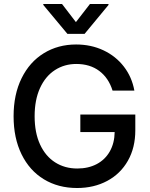

<svg xmlns="http://www.w3.org/2000/svg" viewBox="-20 -942 757 972"><path d="M366.2 -618.2Q306.2 -618.2 258.1 -587.2Q210 -556.2 182.6 -496.3Q155.3 -436.5 155.3 -353.5Q155.3 -270 182.9 -210.4Q210.4 -150.9 259.3 -119.9Q308.1 -88.9 371.1 -88.9Q427.2 -88.9 469.7 -111.3Q512.2 -133.8 535.9 -175.5Q559.6 -217.3 560.5 -273.4H386.7V-362.3H665V-282.2Q665 -194.3 627.4 -128.2Q589.8 -62 522.7 -26.1Q455.6 9.8 370.1 9.8Q274.9 9.8 202.1 -34.4Q129.4 -78.6 89.1 -160.9Q48.8 -243.2 48.8 -353.5Q48.8 -463.9 89.4 -546.1Q129.9 -628.4 201.9 -672.6Q273.9 -716.8 365.2 -716.8Q440.9 -716.8 503.7 -687.3Q566.4 -657.7 607.2 -604.7Q647.9 -551.8 660.2 -483.4H549.8Q529.8 -547.4 482.7 -582.8Q435.5 -618.2 366.2 -618.2ZM364.3 -830.1 435.5 -921.9H529.3V-917L408.2 -770.5H321.3L199.2 -917V-921.9H293.9Z"/></svg>

Font: Pretendard JP Medium
Style: Regular
Weight: 500
Designer: Base glyphs from Inter by Rasmus Andersson; Hangeul glyphs from Noto Sans CJK(Source Han Sans) by Jang Soo-young and Kan
Foundry: Kil Hyung-jin
Version: Version 1.309